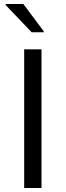

<svg xmlns="http://www.w3.org/2000/svg" viewBox="-20 -933 326 953"><path d="M100 0V-688H186V0ZM137 -773 8 -908V-913H96L197 -778V-773Z"/></svg>

Font: Saira Thin
Style: Regular
Weight: 400
Version: Version 1.101